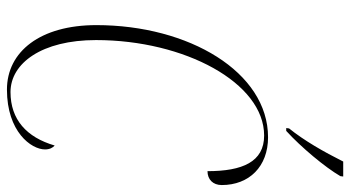

<svg xmlns="http://www.w3.org/2000/svg" viewBox="-242 -732 984 539"><g transform="rotate(90 249.5 -462.0)"><path d="M340 -782 339 -774H347C393 -816 449 -883 474 -926L475 -934H433C406 -880 374 -824 340 -782ZM231 10C349 10 399 -58 399 -97C399 -110 394 -119 388 -124C365 -45 315 0 238 0C157 0 92 -88 92 -240C92 -489 212 -712 360 -712C434 -712 460 -651 460 -553C483 -553 499 -568 499 -593C499 -670 447 -723 365 -723C182 -723 50 -501 50 -241C50 -84 124 10 231 10Z"/></g></svg>

Font: Noto Serif Display ExtraCondensed ExtraLight
Style: Italic
Weight: 200
Width: 2
Italic angle: -12°
Designer: Monotype Design Team
Foundry: Monotype Imaging Inc.
Version: Version 2.009